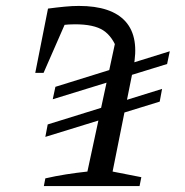

<svg xmlns="http://www.w3.org/2000/svg" viewBox="-20 -628 625 648"><path d="M142 -599Q172 -603 198 -605.5Q224 -608 246 -608Q357 -608 404 -555Q451 -502 430 -398L360 -49L457 -30L451 0H128L133 -26Q168 -34 203 -39.5Q238 -45 275 -49L374 -509L377 -457Q360 -505 328.5 -525.5Q297 -546 233 -546Q213 -546 190.5 -543.5Q168 -541 142 -536ZM142 -599H222L127 -382H99ZM133 -166 141 -208 527 -328 519 -285ZM158 -293 167 -335 553 -455 544 -412Z"/></svg>

Font: Piazzolla 24pt
Style: Italic
Weight: 400
Italic angle: -11.3°
Designer: Juan Pablo del Peral
Foundry: Huerta Tipografica
Version: Version 2.005